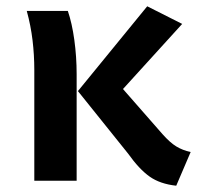

<svg xmlns="http://www.w3.org/2000/svg" viewBox="-20 -578 655 614"><path d="M450.8 -557.9 562.6 -501.5 373.3 -293.3 499.5 -149.2Q524.1 -121.5 544.1 -109.5Q564.1 -97.4 589.7 -91.8L543.6 15.9Q491.8 10.3 458.5 -13.3Q425.1 -36.9 389.7 -86.7L229.2 -286.7ZM196.9 -543.1Q210.3 -504.1 217.7 -450.3Q225.1 -396.4 225.1 -341V0H89.7V-354.4Q89.7 -402.1 84.1 -449Q78.5 -495.9 65.6 -543.1Z"/></svg>

Font: Fira Code SemiBold
Style: Regular
Weight: 600
Designer: Carrois Corporate, Edenspiekermann AG, Nikita Prokopov
Foundry: Carrois Corporate, Edenspiekermann AG, Nikita Prokopov
Version: Version 6.002